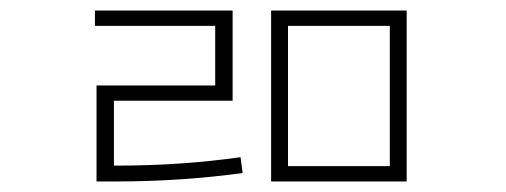

<svg xmlns="http://www.w3.org/2000/svg" viewBox="-20 -746 960 364"><path d="M196 -432H201Q323 -432 436 -448L440 -418Q323 -402 201 -402H163V-584H388V-697H160V-726H421V-555H196ZM719 -431V-697H526V-431ZM494 -726H751V-402H494Z"/></svg>

Font: Noto Sans Korean Thin
Style: Regular
Weight: 250
Designer: Ryoko NISHIZUKA  (kana & ideographs); Paul D. Hunt (Latin, Greek & Cyrillic); Wenlong ZHANG  (bopomofo); Sandoll Communi
Foundry: Adobe Systems Incorporated
Version: Version 1.0001;PS 1;hotconv 1.0.78;makeotf.lib2.5.61930